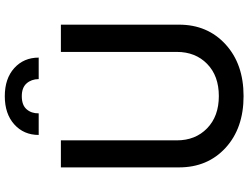

<svg xmlns="http://www.w3.org/2000/svg" viewBox="-134 -860 1006 777"><g transform="rotate(-90 368.5 -471.0)"><path d="M547.4 -727.1H657.7V-249Q657.7 -133.8 578.1 -60.8Q498.5 12.2 368.7 12.2Q238.8 12.2 159.4 -60.5Q80.1 -133.3 80.1 -249V-727.1H189.5V-257.8Q189.5 -182.6 238.3 -135.3Q287.1 -87.9 368.7 -87.9Q450.7 -87.9 499 -135.3Q547.4 -182.6 547.4 -257.8ZM211.4 -816.9Q211.4 -877.4 254.2 -915.8Q296.9 -954.1 368.2 -954.1Q439.5 -954.1 481.9 -915.8Q524.4 -877.4 524.4 -816.9H437.5Q437 -846.7 419.9 -866Q402.8 -885.3 368.2 -885.3Q332 -885.3 315.2 -865.7Q298.3 -846.2 298.8 -816.9Z"/></g></svg>

Font: Karasuma Gothic
Style: Regular
Weight: 500
Designer: Rasmus Andersson / Ryoko Nishizuka
Foundry: Genbu
Version: Version 1.00